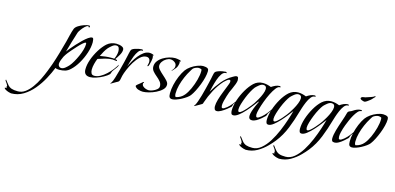

<svg xmlns="http://www.w3.org/2000/svg" viewBox="-458 -965 3626 1761"><g transform="rotate(15 1355.0 -85.0)"><path d="M-305 335Q-311 335 -327.5 330Q-344 325 -358.5 317Q-373 309 -373 301Q-373 298 -369 298Q-365 300 -361 300Q-357 300 -356 299Q-357 296 -358.5 293Q-360 290 -360 286Q-360 281 -356 280Q-359 274 -361.5 268.5Q-364 263 -368 257Q-370 253 -377 244.5Q-384 236 -384 232Q-384 228 -382 224Q-361 252 -346 269Q-331 286 -309.5 293.5Q-288 301 -250 301Q-212 301 -180 277.5Q-148 254 -120.5 216Q-93 178 -71.5 134Q-50 90 -34 49Q-18 8 -8 -20Q12 -78 29 -137Q46 -196 62 -255Q70 -287 78 -320.5Q86 -354 97 -384Q104 -402 128.5 -417.5Q153 -433 181.5 -442.5Q210 -452 228 -452Q231 -452 233.5 -448.5Q236 -445 236 -443Q236 -435 229 -433Q226 -436 225 -439.5Q224 -443 219 -443Q207 -443 190 -427Q173 -411 159 -391.5Q145 -372 141 -361Q125 -313 111 -264Q97 -215 83 -166Q91 -178 109.5 -200Q128 -222 151.5 -248Q175 -274 200 -298Q225 -322 246.5 -337Q268 -352 282 -352Q293 -352 295.5 -335.5Q298 -319 298 -311Q298 -265 280 -210Q262 -155 233 -105.5Q204 -56 170 -25Q147 -3 122 4.5Q97 12 65 12Q56 12 45.5 10.5Q35 9 29 4Q9 55 -22 112.5Q-53 170 -95 220.5Q-137 271 -189.5 303Q-242 335 -305 335ZM79 -8Q98 -8 117.5 -24Q137 -40 148 -53Q163 -70 179.5 -98.5Q196 -127 210.5 -159.5Q225 -192 234 -223Q243 -254 243 -276V-280Q243 -284 242 -287.5Q241 -291 237 -291Q228 -291 208.5 -273.5Q189 -256 167 -232Q145 -208 126.5 -186.5Q108 -165 102 -157Q94 -147 86.5 -136Q79 -125 73 -114Q66 -100 57.5 -78Q49 -56 49 -40Q49 -27 57.5 -17.5Q66 -8 79 -8Z M355 4Q297 4 297 -55Q297 -99 315 -149.5Q333 -200 362 -246.5Q391 -293 423 -322Q461 -355 512 -355Q524 -355 541.5 -352Q559 -349 572 -340.5Q585 -332 585 -316Q585 -293 568 -263.5Q551 -234 537 -216Q542 -215 549.5 -213Q557 -211 557 -205Q557 -202 552 -202Q543 -202 534 -204Q525 -206 516 -206Q482 -206 446.5 -196Q411 -186 379 -175Q369 -151 361.5 -122Q354 -93 354 -67Q354 -48 361.5 -33Q369 -18 391 -18Q418 -18 446.5 -33.5Q475 -49 501.5 -73.5Q528 -98 549 -125Q570 -152 582 -174Q583 -173 583 -170Q583 -161 572 -145.5Q561 -130 549.5 -115Q538 -100 536 -93Q535 -86 532.5 -81Q530 -76 527 -70Q510 -53 478.5 -35.5Q447 -18 413.5 -7Q380 4 355 4ZM393 -207Q419 -212 444.5 -215Q470 -218 496 -218Q504 -218 512 -218Q520 -218 528 -217Q536 -234 541.5 -254Q547 -274 547 -293Q547 -308 541 -323.5Q535 -339 515 -339Q496 -339 476.5 -323Q457 -307 445 -294Q429 -275 416.5 -252.5Q404 -230 393 -207Z M554 13Q552 13 552 12Q552 8 555.5 4.5Q559 1 561 -2Q570 -17 581.5 -53.5Q593 -90 604.5 -134Q616 -178 625.5 -216.5Q635 -255 639 -275Q641 -283 643.5 -296Q646 -309 650 -322Q654 -335 659 -339Q668 -347 686 -353Q704 -359 722.5 -362.5Q741 -366 753 -366Q755 -366 758 -364Q761 -362 762 -360L763 -357Q762 -354 760 -354.5Q758 -355 756 -355Q737 -355 721 -333.5Q705 -312 693 -281Q681 -250 672.5 -221.5Q664 -193 661 -179Q671 -202 687.5 -231.5Q704 -261 726 -288.5Q748 -316 774 -334.5Q800 -353 829 -353Q833 -353 842.5 -351.5Q852 -350 860.5 -346.5Q869 -343 869 -338L868 -337H867L861 -339Q864 -332 865 -325Q866 -318 866 -311Q866 -305 862.5 -285Q859 -265 853.5 -247.5Q848 -230 842 -230Q838 -230 838 -233Q838 -238 841.5 -249.5Q845 -261 845 -271Q845 -289 836 -300Q827 -311 809 -311Q779 -311 751 -285.5Q723 -260 700 -222.5Q677 -185 661 -147Q645 -109 639 -85Q635 -72 632 -51.5Q629 -31 617 -23Q614 -22 598.5 -13Q583 -4 568.5 4.5Q554 13 554 13Z M858 8Q839 8 816 1Q793 -6 782 -25V-27Q782 -32 794.5 -42.5Q807 -53 821 -63.5Q835 -74 839 -79L846 -81L848 -77Q841 -71 841 -64Q841 -49 852.5 -39Q864 -29 879.5 -24Q895 -19 907 -19Q921 -19 942.5 -27Q964 -35 981 -49Q998 -63 998 -80Q998 -106 982 -125Q966 -144 945 -161Q924 -178 908 -197Q892 -216 892 -241Q892 -270 909.5 -293.5Q927 -317 954.5 -333.5Q982 -350 1012 -358.5Q1042 -367 1067 -367Q1071 -367 1085 -365.5Q1099 -364 1111.5 -360.5Q1124 -357 1124 -351Q1124 -349 1123 -349H1121L1113 -351Q1116 -344 1116 -334Q1116 -325 1112 -311Q1108 -297 1103 -289Q1102 -287 1093 -276Q1084 -265 1075 -255Q1066 -245 1064 -245L1063 -247Q1065 -252 1076 -264.5Q1087 -277 1087 -297Q1087 -318 1068 -331.5Q1049 -345 1029 -345Q1010 -345 989.5 -333Q969 -321 955.5 -302Q942 -283 942 -263Q942 -245 959.5 -225.5Q977 -206 999.5 -186.5Q1022 -167 1039.5 -148Q1057 -129 1057 -112V-109Q1057 -84 1035 -62.5Q1013 -41 980 -25Q947 -9 913.5 -0.5Q880 8 858 8Z M1137 5Q1118 5 1110.5 -5.5Q1103 -16 1103 -43Q1103 -82 1113 -125Q1123 -168 1140 -208.5Q1157 -249 1178 -279Q1194 -301 1221 -320Q1248 -339 1279 -351Q1310 -363 1337 -363Q1346 -363 1359 -360.5Q1372 -358 1379 -352Q1384 -348 1385.5 -341Q1387 -334 1387 -328Q1387 -302 1378.5 -267.5Q1370 -233 1356 -197Q1342 -161 1326 -129.5Q1310 -98 1294 -77Q1285 -65 1265 -50.5Q1245 -36 1221.5 -23.5Q1198 -11 1175 -3Q1152 5 1137 5ZM1164 -23Q1211 -33 1240 -68Q1263 -95 1283 -139Q1303 -183 1315.5 -230Q1328 -277 1328 -312Q1328 -315 1327.5 -322Q1327 -329 1324 -330Q1312 -336 1297 -336Q1287 -336 1271 -329.5Q1255 -323 1247 -315Q1242 -310 1237.5 -301.5Q1233 -293 1229 -287Q1210 -257 1192.5 -217Q1175 -177 1164 -135Q1153 -93 1153 -56Q1153 -44 1155.5 -34.5Q1158 -25 1164 -23Z M1348 13Q1347 13 1347 12Q1347 8 1350.5 4Q1354 0 1355 -2Q1362 -13 1371.5 -39.5Q1381 -66 1390.5 -99.5Q1400 -133 1408.5 -167.5Q1417 -202 1424 -231Q1431 -260 1434 -275Q1436 -283 1438 -296Q1440 -309 1444 -322Q1448 -335 1453 -339Q1463 -347 1480.5 -353Q1498 -359 1517 -362.5Q1536 -366 1548 -366Q1550 -366 1553 -364Q1556 -362 1557 -360V-357Q1557 -354 1555 -354.5Q1553 -355 1551 -355Q1529 -355 1512 -330.5Q1495 -306 1483 -270.5Q1471 -235 1463 -202Q1455 -169 1451 -152Q1483 -207 1524.5 -257.5Q1566 -308 1622 -339Q1629 -343 1638 -347.5Q1647 -352 1654 -352Q1667 -352 1670 -340.5Q1673 -329 1673 -319Q1673 -306 1664 -281Q1655 -256 1643.5 -231.5Q1632 -207 1626 -193Q1620 -177 1612 -152Q1604 -127 1598 -102Q1592 -77 1592 -60Q1592 -53 1594 -44Q1596 -35 1605 -35Q1610 -35 1613.5 -37Q1617 -39 1621 -41Q1644 -54 1665.5 -76.5Q1687 -99 1705 -125.5Q1723 -152 1735 -174Q1736 -173 1736 -170Q1736 -164 1729 -152.5Q1722 -141 1713 -128Q1704 -115 1696.5 -105Q1689 -95 1689 -93Q1688 -86 1686 -81.5Q1684 -77 1681 -70Q1669 -58 1646.5 -40.5Q1624 -23 1600.5 -9.5Q1577 4 1559 4Q1543 4 1537.5 -8.5Q1532 -21 1532 -35Q1532 -62 1543 -99.5Q1554 -137 1569 -174.5Q1584 -212 1594 -238Q1597 -246 1603.5 -263Q1610 -280 1610 -287Q1610 -292 1608.5 -298Q1607 -304 1599 -304Q1589 -304 1573.5 -291Q1558 -278 1550 -270Q1507 -222 1476 -163.5Q1445 -105 1424 -43Q1421 -35 1420.5 -31.5Q1420 -28 1412 -23Q1409 -21 1393.5 -12Q1378 -3 1363.5 5Q1349 13 1348 13Z M1716 2Q1700 2 1695.5 -10.5Q1691 -23 1691 -36Q1691 -83 1709 -137Q1727 -191 1756 -240.5Q1785 -290 1819 -322Q1855 -355 1904 -355Q1924 -355 1943.5 -350.5Q1963 -346 1982 -338Q1999 -350 2019 -359Q2039 -368 2060 -368Q2065 -368 2068 -362V-359Q2068 -356 2065.5 -356.5Q2063 -357 2061 -357Q2045 -357 2026 -332.5Q2007 -308 1988 -270Q1969 -232 1953.5 -190Q1938 -148 1928.5 -113Q1919 -78 1919 -60Q1919 -53 1921.5 -44Q1924 -35 1933 -35Q1938 -35 1941.5 -37Q1945 -39 1949 -41Q1971 -54 1992.5 -76.5Q2014 -99 2032.5 -125.5Q2051 -152 2063 -174Q2064 -173 2064 -170Q2064 -164 2057 -152.5Q2050 -141 2041 -128Q2032 -115 2024.5 -105Q2017 -95 2017 -93Q2016 -86 2014 -81.5Q2012 -77 2008 -70Q1995 -57 1975 -40Q1955 -23 1933.5 -10.5Q1912 2 1892 2Q1861 2 1861 -31Q1861 -51 1869.5 -77.5Q1878 -104 1889.5 -130.5Q1901 -157 1910 -175Q1910 -176 1910 -178Q1910 -180 1909 -180Q1908 -180 1906 -178Q1894 -162 1871 -132Q1848 -102 1820.5 -71.5Q1793 -41 1765 -19.5Q1737 2 1716 2ZM1760 -41Q1771 -41 1787.5 -55.5Q1804 -70 1822.5 -90.5Q1841 -111 1855.5 -130Q1870 -149 1876 -158Q1888 -176 1903.5 -203Q1919 -230 1930.5 -259Q1942 -288 1942 -308Q1942 -339 1911 -339Q1893 -339 1873 -323Q1853 -307 1841 -294Q1828 -278 1811.5 -248Q1795 -218 1781 -183Q1767 -148 1757.5 -116Q1748 -84 1748 -63Q1748 -57 1750 -49Q1752 -41 1760 -41Z M1908 278Q1902 278 1885 273Q1868 268 1853.5 260Q1839 252 1839 244Q1839 242 1843 242Q1849 244 1852 244Q1853 244 1857 242Q1853 236 1853 230Q1853 225 1856 224Q1854 218 1851 212.5Q1848 207 1845 201Q1843 197 1836 188.5Q1829 180 1829 176Q1829 173 1831 167Q1852 196 1867 213Q1882 230 1903 237.5Q1924 245 1962 245Q2006 245 2044.5 213Q2083 181 2114.5 130.5Q2146 80 2170.5 22Q2195 -36 2212.5 -89.5Q2230 -143 2239 -178Q2227 -162 2204 -132Q2181 -102 2153 -71.5Q2125 -41 2097.5 -19.5Q2070 2 2049 2Q2033 2 2028.5 -10.5Q2024 -23 2024 -36Q2024 -82 2042 -136.5Q2060 -191 2089 -241Q2118 -291 2152 -322Q2190 -355 2237 -355Q2257 -355 2276.5 -350.5Q2296 -346 2315 -338Q2332 -350 2352 -359Q2372 -368 2393 -368Q2398 -368 2401 -362V-359Q2400 -356 2398 -356.5Q2396 -357 2394 -357Q2375 -357 2358.5 -336Q2342 -315 2329 -284.5Q2316 -254 2307 -226Q2298 -198 2294 -184Q2272 -105 2239.5 -23.5Q2207 58 2155 124Q2143 139 2130 153.5Q2117 168 2103 182Q2064 222 2015 250Q1966 278 1908 278ZM2093 -41Q2104 -41 2120.5 -55.5Q2137 -70 2155.5 -90.5Q2174 -111 2188.5 -130Q2203 -149 2209 -158Q2221 -176 2236.5 -203Q2252 -230 2263.5 -259Q2275 -288 2275 -308Q2275 -339 2244 -339Q2226 -339 2206 -323Q2186 -307 2174 -294Q2161 -278 2144.5 -248Q2128 -218 2114 -183Q2100 -148 2090.5 -116Q2081 -84 2081 -63Q2081 -57 2083.5 -49Q2086 -41 2093 -41Z M2223 278Q2217 278 2200 273Q2183 268 2168.5 260Q2154 252 2154 244Q2154 242 2158 242Q2164 244 2167 244Q2168 244 2172 242Q2168 236 2168 230Q2168 225 2171 224Q2169 218 2166 212.5Q2163 207 2160 201Q2158 197 2151 188.5Q2144 180 2144 176Q2144 173 2146 167Q2167 196 2182 213Q2197 230 2218 237.5Q2239 245 2277 245Q2321 245 2359.5 213Q2398 181 2429.5 130.5Q2461 80 2485.5 22Q2510 -36 2527.5 -89.5Q2545 -143 2554 -178Q2542 -162 2519 -132Q2496 -102 2468 -71.5Q2440 -41 2412.5 -19.5Q2385 2 2364 2Q2348 2 2343.5 -10.5Q2339 -23 2339 -36Q2339 -82 2357 -136.5Q2375 -191 2404 -241Q2433 -291 2467 -322Q2505 -355 2552 -355Q2572 -355 2591.5 -350.5Q2611 -346 2630 -338Q2647 -350 2667 -359Q2687 -368 2708 -368Q2713 -368 2716 -362V-359Q2715 -356 2713 -356.5Q2711 -357 2709 -357Q2690 -357 2673.5 -336Q2657 -315 2644 -284.5Q2631 -254 2622 -226Q2613 -198 2609 -184Q2587 -105 2554.5 -23.5Q2522 58 2470 124Q2458 139 2445 153.5Q2432 168 2418 182Q2379 222 2330 250Q2281 278 2223 278ZM2408 -41Q2419 -41 2435.5 -55.5Q2452 -70 2470.5 -90.5Q2489 -111 2503.5 -130Q2518 -149 2524 -158Q2536 -176 2551.5 -203Q2567 -230 2578.5 -259Q2590 -288 2590 -308Q2590 -339 2559 -339Q2541 -339 2521 -323Q2501 -307 2489 -294Q2476 -278 2459.5 -248Q2443 -218 2429 -183Q2415 -148 2405.5 -116Q2396 -84 2396 -63Q2396 -57 2398.5 -49Q2401 -41 2408 -41Z M2845 -430Q2837 -430 2820.5 -436.5Q2804 -443 2804 -453Q2804 -454 2804.5 -454.5Q2805 -455 2805 -456Q2810 -466 2827.5 -468Q2845 -470 2854 -474Q2874 -482 2893 -487Q2912 -492 2929 -505Q2933 -503 2933 -501Q2933 -497 2924.5 -490Q2916 -483 2913 -478Q2909 -472 2895.5 -460.5Q2882 -449 2867 -439.5Q2852 -430 2845 -430ZM2676 3Q2660 3 2654 -5Q2648 -13 2648 -28Q2648 -61 2661.5 -108Q2675 -155 2692 -203.5Q2709 -252 2719 -290Q2723 -304 2738.5 -309.5Q2754 -315 2765 -323Q2781 -334 2799 -341.5Q2817 -349 2837 -349Q2842 -349 2843.5 -347Q2845 -345 2845 -344Q2845 -338 2838 -338Q2824 -338 2809 -321.5Q2794 -305 2779 -279Q2764 -253 2752 -225Q2740 -197 2731 -173.5Q2722 -150 2719 -139Q2714 -123 2709 -101.5Q2704 -80 2704 -62Q2704 -55 2706 -45.5Q2708 -36 2718 -36Q2725 -36 2733 -41Q2755 -54 2776.5 -76.5Q2798 -99 2816.5 -125.5Q2835 -152 2846 -174Q2848 -173 2848 -170Q2848 -164 2841 -152.5Q2834 -141 2825 -128Q2816 -115 2808.5 -105Q2801 -95 2801 -93Q2800 -85 2798 -81.5Q2796 -78 2792 -70Q2780 -58 2760 -40.5Q2740 -23 2718 -10Q2696 3 2676 3Z M2844 5Q2825 5 2817.5 -5.5Q2810 -16 2810 -43Q2810 -82 2820 -125Q2830 -168 2847 -208.5Q2864 -249 2885 -279Q2901 -301 2928 -320Q2955 -339 2986 -351Q3017 -363 3044 -363Q3053 -363 3066 -360.5Q3079 -358 3086 -352Q3091 -348 3092.5 -341Q3094 -334 3094 -328Q3094 -302 3085.5 -267.5Q3077 -233 3063 -197Q3049 -161 3033 -129.5Q3017 -98 3001 -77Q2992 -65 2972 -50.5Q2952 -36 2928.5 -23.5Q2905 -11 2882 -3Q2859 5 2844 5ZM2871 -23Q2918 -33 2947 -68Q2970 -95 2990 -139Q3010 -183 3022.5 -230Q3035 -277 3035 -312Q3035 -315 3034.5 -322Q3034 -329 3031 -330Q3019 -336 3004 -336Q2994 -336 2978 -329.5Q2962 -323 2954 -315Q2949 -310 2944.5 -301.5Q2940 -293 2936 -287Q2917 -257 2899.5 -217Q2882 -177 2871 -135Q2860 -93 2860 -56Q2860 -44 2862.5 -34.5Q2865 -25 2871 -23Z"/></g></svg>

Font: Beau Rivage
Style: Regular
Weight: 400
Designer: Robert E. Leuschke
Foundry: Robert E. Leuschke
Version: Version 1.010; ttfautohint (v1.8.3)